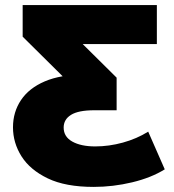

<svg xmlns="http://www.w3.org/2000/svg" viewBox="-20 -720 683 754"><path d="M348 14Q237 14 167.5 -19.5Q98 -53 64.5 -106Q31 -159 31 -220Q31 -280 62.5 -327Q94 -374 156 -400.5Q218 -427 309 -427H363L274 -373L69 -576V-700H596V-547H215L233 -618L438 -415V-287H350Q288 -287 259 -269Q230 -251 230 -219Q230 -183 264 -164Q298 -145 354 -145Q408 -145 462.5 -160Q517 -175 562 -203L627 -55Q574 -22 499 -4Q424 14 348 14Z"/></svg>

Font: Montserrat Thin ExtraBold
Style: Regular
Weight: 800
Version: Version 9.000